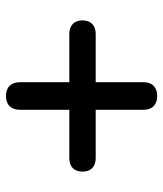

<svg xmlns="http://www.w3.org/2000/svg" viewBox="28 -604 544 640"><g transform="rotate(90 300.0 -284.0)"><path d="M300 -32C330 -32 346 -49 346 -79V-243H507C536 -243 552 -259 552 -287C552 -315 536 -331 507 -331H346V-490C346 -519 330 -536 300 -536C270 -536 254 -519 254 -490V-331H93C65 -331 48 -315 48 -287C48 -259 65 -243 93 -243H254V-79C254 -49 270 -32 300 -32Z"/></g></svg>

Font: Nunito
Style: Bold
Weight: 700
Designer: Vernon Adams
Foundry: Vernon Adams
Version: Version 3.602